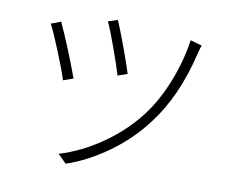

<svg xmlns="http://www.w3.org/2000/svg" viewBox="-81 -839 1163 966"><g transform="rotate(10 500.0 -356.0)"><path d="M445 -735Q461 -701 495.5 -607.5Q530 -514 541 -476L492 -459Q480 -502 447 -593.5Q414 -685 397 -719ZM824 -698 883 -681Q878 -669 870 -637Q816 -410 703 -263Q629 -164 524.5 -88.5Q420 -13 312 23L269 -20Q379 -53 482.5 -124.5Q586 -196 660 -291Q721 -370 764.5 -478.5Q808 -587 824 -698ZM166 -677Q221 -558 277 -406L226 -388Q213 -432 173 -530Q133 -628 116 -658Z"/></g></svg>

Font: Noto Sans Korean Light
Style: Regular
Weight: 300
Designer: Ryoko NISHIZUKA  (kana & ideographs); Paul D. Hunt (Latin, Greek & Cyrillic); Wenlong ZHANG  (bopomofo); Sandoll Communi
Foundry: Adobe Systems Incorporated
Version: Version 1.000;PS 1;hotconv 1.0.78;makeotf.lib2.5.61930